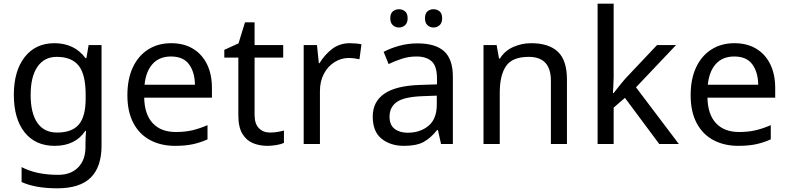

<svg xmlns="http://www.w3.org/2000/svg" viewBox="-20 -780 4270 1040"><path d="M275 -546Q328 -546 370.5 -526Q413 -506 443 -465H448L460 -536H530V9Q530 124 471.5 182Q413 240 290 240Q172 240 97 206V125Q176 167 295 167Q364 167 403.5 126.5Q443 86 443 16V-5Q443 -17 444 -39.5Q445 -62 446 -71H442Q388 10 276 10Q172 10 113.5 -63Q55 -136 55 -267Q55 -395 113.5 -470.5Q172 -546 275 -546ZM287 -472Q220 -472 183 -418.5Q146 -365 146 -266Q146 -167 182.5 -114.5Q219 -62 289 -62Q370 -62 407 -105.5Q444 -149 444 -246V-267Q444 -377 406 -424.5Q368 -472 287 -472Z M907 -546Q976 -546 1025.5 -516Q1075 -486 1101.5 -431.5Q1128 -377 1128 -304V-251H761Q763 -160 807.5 -112.5Q852 -65 932 -65Q983 -65 1022.5 -74.5Q1062 -84 1104 -102V-25Q1063 -7 1023 1.5Q983 10 928 10Q852 10 793.5 -21Q735 -52 702.5 -113.5Q670 -175 670 -264Q670 -352 699.5 -415Q729 -478 782.5 -512Q836 -546 907 -546ZM906 -474Q843 -474 806.5 -433.5Q770 -393 763 -321H1036Q1035 -389 1004 -431.5Q973 -474 906 -474Z M1443 -62Q1463 -62 1484 -65.5Q1505 -69 1518 -73V-6Q1504 1 1478 5.5Q1452 10 1428 10Q1386 10 1350.5 -4.5Q1315 -19 1293 -55Q1271 -91 1271 -156V-468H1195V-510L1272 -545L1307 -659H1359V-536H1514V-468H1359V-158Q1359 -109 1382.5 -85.5Q1406 -62 1443 -62Z M1875 -546Q1890 -546 1907.5 -544.5Q1925 -543 1938 -540L1927 -459Q1914 -462 1898.5 -464Q1883 -466 1869 -466Q1828 -466 1792 -443.5Q1756 -421 1734.5 -380.5Q1713 -340 1713 -286V0H1625V-536H1697L1707 -438H1711Q1737 -482 1778 -514Q1819 -546 1875 -546Z M2241 -545Q2339 -545 2386 -502Q2433 -459 2433 -365V0H2369L2352 -76H2348Q2313 -32 2274.5 -11Q2236 10 2168 10Q2095 10 2047 -28.5Q1999 -67 1999 -149Q1999 -229 2062 -272.5Q2125 -316 2256 -320L2347 -323V-355Q2347 -422 2318 -448Q2289 -474 2236 -474Q2194 -474 2156 -461.5Q2118 -449 2085 -433L2058 -499Q2093 -518 2141 -531.5Q2189 -545 2241 -545ZM2267 -259Q2167 -255 2128.5 -227Q2090 -199 2090 -148Q2090 -103 2117.5 -82Q2145 -61 2188 -61Q2256 -61 2301 -98.5Q2346 -136 2346 -214V-262ZM2094 -681Q2094 -707 2108 -718.5Q2122 -730 2141 -730Q2160 -730 2174 -718.5Q2188 -707 2188 -681Q2188 -656 2174 -643.5Q2160 -631 2141 -631Q2122 -631 2108 -643.5Q2094 -656 2094 -681ZM2282 -681Q2282 -707 2295.5 -718.5Q2309 -730 2328 -730Q2347 -730 2361 -718.5Q2375 -707 2375 -681Q2375 -656 2361 -643.5Q2347 -631 2328 -631Q2309 -631 2295.5 -643.5Q2282 -656 2282 -681Z M2857 -546Q2953 -546 3002 -499.5Q3051 -453 3051 -349V0H2964V-343Q2964 -472 2844 -472Q2755 -472 2721 -422Q2687 -372 2687 -278V0H2599V-536H2670L2683 -463H2688Q2714 -505 2760 -525.5Q2806 -546 2857 -546Z M3304 -363Q3304 -347 3302.5 -321Q3301 -295 3300 -276H3304Q3310 -284 3322 -299Q3334 -314 3346.5 -329.5Q3359 -345 3368 -355L3539 -536H3642L3425 -307L3657 0H3551L3365 -250L3304 -197V0H3217V-760H3304Z M3958 -546Q4027 -546 4076.5 -516Q4126 -486 4152.5 -431.5Q4179 -377 4179 -304V-251H3812Q3814 -160 3858.5 -112.5Q3903 -65 3983 -65Q4034 -65 4073.5 -74.5Q4113 -84 4155 -102V-25Q4114 -7 4074 1.5Q4034 10 3979 10Q3903 10 3844.5 -21Q3786 -52 3753.5 -113.5Q3721 -175 3721 -264Q3721 -352 3750.5 -415Q3780 -478 3833.5 -512Q3887 -546 3958 -546ZM3957 -474Q3894 -474 3857.5 -433.5Q3821 -393 3814 -321H4087Q4086 -389 4055 -431.5Q4024 -474 3957 -474Z"/></svg>

Font: Noto Sans Imperial Aramaic
Style: Regular
Weight: 400
Designer: Monotype Design Team
Foundry: Monotype Imaging Inc.
Version: Version 2.001; ttfautohint (v1.8.4.7-5d5b)